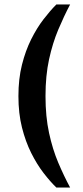

<svg xmlns="http://www.w3.org/2000/svg" viewBox="-20 -719 373 865"><path d="M63 -286Q63 -364 79 -427.5Q95 -491 120.5 -542Q146 -593 176 -632Q206 -671 234 -699H296Q268 -646 242.5 -585.5Q217 -525 201 -451.5Q185 -378 185 -286ZM234 126Q206 99 176 60Q146 21 120.5 -30Q95 -81 79 -144.5Q63 -208 63 -286H185Q185 -194 201 -120Q217 -46 242.5 14Q268 74 296 126Z"/></svg>

Font: Montagu Slab 120pt Medium
Style: Regular
Weight: 500
Designer: Florian Karsten
Foundry: Florian Karsten
Version: Version 1.000